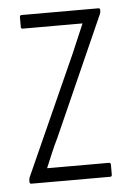

<svg xmlns="http://www.w3.org/2000/svg" viewBox="-42 -515 370 548"><g transform="rotate(-5 143.0 -241.0)"><path d="M26 0Q21 0 21 -6V-8Q21 -15 23 -19L176 -360Q185 -381 193.5 -401Q202 -421 211 -442V-443Q196 -443 181 -443Q166 -443 150 -443H40Q35 -443 35 -448V-476Q35 -482 40 -482H260Q265 -482 265 -477V-475Q265 -469 263 -465L111 -123Q101 -103 92.5 -82.5Q84 -62 75 -41V-40Q89 -40 102.5 -40Q116 -40 130 -40H252Q257 -40 257 -34V-6Q257 0 252 0Z"/></g></svg>

Font: Sofia Sans Extra Condensed Light
Style: Regular
Weight: 300
Designer: Botio Nikoltchev, Ani Petrova
Foundry: lettersoup
Version: Version 4.101